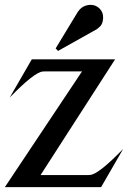

<svg xmlns="http://www.w3.org/2000/svg" viewBox="-20 -770 527 790"><path d="M209 -570.8 300.8 -722.2Q302.2 -724.6 307.6 -730.5Q320.3 -744.6 338.9 -748.5Q346.2 -750 353 -750Q374.5 -750 390.1 -734.4Q404.3 -720.2 404.3 -698.7Q404.3 -694.8 403.8 -689.9Q401.9 -668 386.7 -656.7L378.4 -649.9L218.8 -560.5ZM0 0 317.4 -476.1H162.1L155.3 -475.6Q120.6 -472.2 20 -368.7L110.8 -525.9H453.6L147 -49.8H344.7L351.6 -50.3Q386.2 -53.7 486.8 -157.2L396 0Z"/></svg>

Font: Modern Antiqua
Style: Regular
Weight: 500
Version: Version 1.0